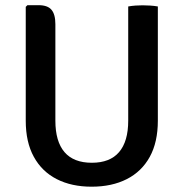

<svg xmlns="http://www.w3.org/2000/svg" viewBox="-20 -708 710 742"><path d="M590 -241.5Q590 -158.5 558.8 -101.8Q527.5 -45 470 -15.8Q412.5 13.5 334 13.5Q256.5 13.5 199.2 -15.8Q142 -45 110.8 -101.8Q79.5 -158.5 79.5 -241.5V-681.5L86 -688H129Q164 -688 179 -670.2Q194 -652.5 194 -614.5V-241.5Q194 -161.5 229.2 -120.2Q264.5 -79 335 -79Q405 -79 440.2 -120.2Q475.5 -161.5 475.5 -241.5V-683Q489 -685.5 503.8 -686.5Q518.5 -687.5 531 -687.5Q544 -687.5 560.2 -686.5Q576.5 -685.5 590 -683Z"/></svg>

Font: Signika Negative Light Medium
Style: Regular
Weight: 500
Version: Version 2.001